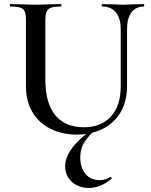

<svg xmlns="http://www.w3.org/2000/svg" viewBox="-20 -645 741 940"><path d="M684 -613Q645 -613 623.5 -584Q602 -555 602 -503V-223Q602 -134 556.5 -74.5Q511 -15 431 5Q400 36 386.5 63.5Q373 91 373 126Q373 176 398.5 206.5Q424 237 469 237Q483 237 497 232.5Q511 228 519 222H521Q524 222 526.5 225Q529 228 526 230Q473 275 415 275Q364 275 331.5 245Q299 215 299 169Q299 93 402 11Q381 14 357 14Q284 14 227 -14.5Q170 -43 138.5 -96.5Q107 -150 107 -222V-544Q107 -574 101.5 -588Q96 -602 80 -607.5Q64 -613 31 -613Q28 -613 28 -619Q28 -625 31 -625L83 -624Q127 -622 154 -622Q184 -622 228 -624L278 -625Q281 -625 281 -619Q281 -613 278 -613Q245 -613 229 -607Q213 -601 207.5 -586.5Q202 -572 202 -542V-257Q202 -139 251 -80.5Q300 -22 390 -22Q475 -22 523 -74.5Q571 -127 571 -222V-503Q571 -555 547.5 -584Q524 -613 481 -613Q478 -613 478 -619Q478 -625 481 -625L526 -624Q562 -622 586 -622Q604 -622 640 -624L684 -625Q686 -625 686 -619Q686 -613 684 -613Z"/></svg>

Font: Cormorant Garamond SemiBold
Style: Regular
Weight: 600
Designer: Christian Thalmann (Catharsis Fonts)
Version: Version 3.000